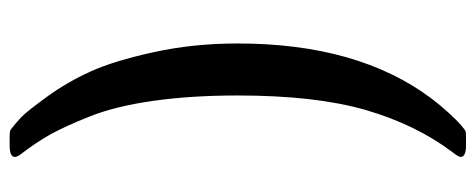

<svg xmlns="http://www.w3.org/2000/svg" viewBox="-322 -468 1012 409"><g transform="rotate(-90 184.5 -264.0)"><path d="M54.2 210.9Q54.2 206.1 64 193.8Q123 115.7 154.1 8.8Q185.1 -98.1 185.1 -264.2Q185.1 -364.3 173.6 -444.6Q162.1 -524.9 140.6 -578.9Q119.1 -632.8 102.1 -663.3Q85 -693.8 60.1 -726.1Q54.2 -733.9 54.2 -738.8Q54.2 -750 79.1 -750H91.8Q109.9 -750 111.8 -748Q125 -738.3 137.9 -726.1Q150.9 -713.9 182.4 -670.4Q213.9 -627 236.3 -577.4Q258.8 -527.8 277.3 -443.4Q295.9 -358.9 295.9 -264.2Q295.9 -8.3 179.2 147.9Q164.1 168 147.9 185.5Q131.8 203.1 121.8 211.7Q111.8 220.2 108.9 221.2Q107.9 222.2 91.8 222.2H79.1Q54.2 222.2 54.2 210.9Z"/></g></svg>

Font: CMU Sans Serif Demi Condensed
Style: DemiCondensed
Weight: 600
Width: 3
Version: Version 0.7.0